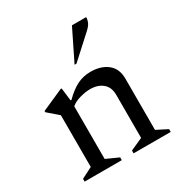

<svg xmlns="http://www.w3.org/2000/svg" viewBox="-165 -832 912 958"><g transform="rotate(-30 291.0 -353.5)"><path d="M48 0V-16L111 -48V-346L51 -398V-405L175 -460H181L190 -386H195Q233 -424 268.5 -442Q304 -460 347 -460Q406 -460 443.5 -430.5Q481 -401 481 -343V-48L544 -16V0H330V-16L401 -48V-296Q401 -340 373.5 -363Q346 -386 302 -386Q275 -386 242.5 -377Q210 -368 191 -351V-48L262 -16V0ZM296 -530 383 -707H465Q465 -692 458.5 -677Q452 -662 432 -644L307 -530Z"/></g></svg>

Font: Spectral
Style: Regular
Weight: 400
Designer: Jean-Baptiste Levee
Foundry: Production Type
Version: Version 2.001